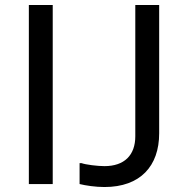

<svg xmlns="http://www.w3.org/2000/svg" viewBox="-20 -740 740 772"><path d="M96 -720V0H192V-720ZM300 -84V0C324 6 364 12 400 12C544 12 620 -72 620 -204V-720H524V-192C524 -116 480 -72 400 -72C372 -72 324 -78 308 -84Z"/></svg>

Font: Kufam Arabic Latin Roman Normal
Style: Regular
Weight: 400
Designer: Wael Morcos & Artur Schmal
Version: Version 1.200;PS 001.200;hotconv 1.0.88;makeotf.lib2.5.64775